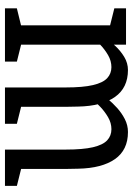

<svg xmlns="http://www.w3.org/2000/svg" viewBox="102 -650 548 793"><g transform="rotate(90 376.5 -254.0)"><path d="M123.7 -346.7 101.2 -355Q101.2 -355 109.2 -370.5Q117.3 -386 132.8 -408.8Q148.2 -431.5 168.9 -454.2Q189.7 -477 215.3 -492.5Q241 -508 270 -508L258.3 -439.7Q231.8 -439.7 207.9 -425.7Q184 -411.7 164.9 -393.2Q145.8 -374.7 134.8 -360.7Q123.7 -346.7 123.7 -346.7ZM341.7 -250Q341.7 -322.3 331.9 -363.6Q322.2 -404.8 303.3 -422.2Q284.5 -439.7 257.3 -439.7L269 -508Q306.5 -508 334.3 -494.5Q362.2 -481 380.8 -454.5Q399.5 -428 409.6 -390Q419.7 -352 420.7 -302L421.7 -250ZM379.3 -346.7 356.8 -380Q356.8 -380 365.2 -393Q373.7 -406 389.4 -425Q405.2 -444 426.1 -463Q447 -482 472.3 -495Q497.7 -508 525.7 -508L514 -439.7Q488.2 -439.7 464.3 -425.7Q440.5 -411.7 421.2 -393.2Q402 -374.7 390.7 -360.7Q379.3 -346.7 379.3 -346.7ZM85 0V-500H165V0ZM341.7 0V-250H421.7V0ZM598.3 0V-250H678.3V0ZM598.3 -250Q598.3 -322.3 588.6 -363.6Q578.8 -404.8 560 -422.2Q541.2 -439.7 514 -439.7L525.7 -508Q563.2 -508 591 -494.5Q618.8 -481 637.5 -454.5Q656.2 -428 666.2 -390Q676.3 -352 677.3 -302L678.3 -250ZM15 0V-49.2L100 -70L95 0ZM155 0 148.3 -70.8 235 -49.2V0ZM668.3 0 661.7 -70.8 748.3 -49.2V0ZM95 -431.7 15 -451.7V-500H95ZM411.7 0 405 -70.8 491.7 -49.2V0Z"/></g></svg>

Font: Epunda Slab Light
Style: Regular
Weight: 300
Designer: Simon Atzbach
Foundry: typofactur
Version: Version 1.102